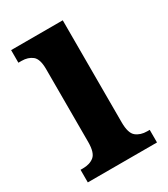

<svg xmlns="http://www.w3.org/2000/svg" viewBox="-141 -605 590 673"><g transform="rotate(-30 154.5 -268.0)"><path d="M14 0V-51H24Q52 -51 69 -65Q86 -79 86 -122V-417Q86 -458 69 -471.5Q52 -485 26 -485H13V-536H222V-123Q222 -79 239.5 -65Q257 -51 284 -51H294V0Z"/></g></svg>

Font: Noto Serif Khmer Condensed
Style: Bold
Weight: 700
Width: 3
Designer: Danh Hong and the Monotype Design Team
Foundry: Monotype Imaging Inc.
Version: Version 2.004; ttfautohint (v1.8.4.7-5d5b)